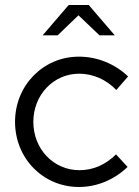

<svg xmlns="http://www.w3.org/2000/svg" viewBox="-20 -737 553 766"><path d="M377 -596H438L334 -717H254L150 -596H210L293 -676ZM295 9C367 9 436 -20 489 -71L443 -121C400 -79 351 -58 297 -58C194 -58 113 -142 113 -251C113 -358 193 -443 296 -443C350 -443 404 -420 444 -378L491 -432C439 -482 368 -511 295 -511C152 -511 40 -396 40 -251C40 -105 152 9 295 9Z"/></svg>

Font: Red Hat Display
Style: Regular
Weight: 400
Designer: Pentagram, MCKL
Foundry: Pentagram, MCKL
Version: Version 1.023